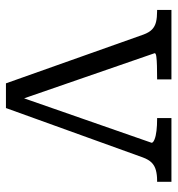

<svg xmlns="http://www.w3.org/2000/svg" viewBox="4 -580 583 630"><g transform="rotate(90 295.0 -265.5)"><path d="M449 -472Q449 -477 438 -481.5Q427 -486 409.5 -488Q392 -490 372 -490H368V-537H577V-490H572Q554 -490 539 -486Q524 -482 514 -472Q504 -462 497 -443L335 6H254L94 -445Q87 -464 77 -473.5Q67 -483 52.5 -486.5Q38 -490 17 -490H13V-537H241V-490H236Q215 -490 196.5 -489.5Q178 -489 166.5 -487.5Q155 -486 155 -482L312 -28L297 -36Z"/></g></svg>

Font: Roboto Serif SemiCondensed Light
Style: Regular
Weight: 300
Width: 4
Designer: Greg Gazdowicz
Foundry: Commercial Type
Version: Version 1.007